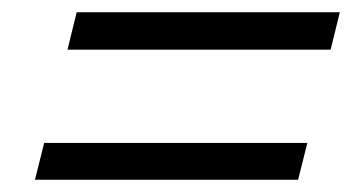

<svg xmlns="http://www.w3.org/2000/svg" viewBox="-20 -462 590 313"><path d="M52 -229H481L466 -169H37ZM105 -442H534L519 -381H90Z"/></svg>

Font: IBM Plex Serif Medium
Style: Italic
Weight: 500
Italic angle: -14°
Designer: Mike Abbink, Paul van der Laan, Pieter van Rosmalen
Foundry: Bold Monday
Version: Version 2.5